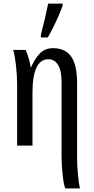

<svg xmlns="http://www.w3.org/2000/svg" viewBox="-20 -816 529 1076"><path d="M325 58V-357Q325 -420 305.5 -452Q286 -484 251 -484Q162 -484 162 -295V0H76V-341Q76 -393 69.5 -450Q63 -507 54 -536H124Q145 -486 152 -439H154Q175 -487 203.5 -516.5Q232 -546 277 -546Q346 -546 379 -499Q412 -452 412 -350V70Q412 112 417 164.5Q422 217 428 240H346Q337 219 331 164Q325 109 325 58ZM209 -621Q237 -729 250 -796H331V-784Q298 -694 248 -606H209Z"/></svg>

Font: Noto Serif Cond
Style: Regular
Weight: 400
Width: 3
Designer: Monotype Design Team
Foundry: Monotype Imaging Inc.
Version: Version 1.001